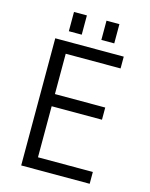

<svg xmlns="http://www.w3.org/2000/svg" viewBox="-127 -941 795 1021"><g transform="rotate(15 271.0 -430.5)"><path d="M468 0H91V-700H468V-635H166V-413H443V-346H166V-65H468ZM151 -755V-861H222V-755ZM330 -755V-861H401V-755Z"/></g></svg>

Font: Gudea
Style: Regular
Weight: 400
Designer: Agustina Mingote
Foundry: Agustina Mingote
Version: Version 1.002